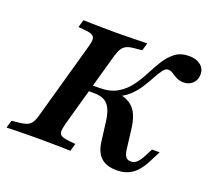

<svg xmlns="http://www.w3.org/2000/svg" viewBox="-124 -716 947 862"><g transform="rotate(20 349.5 -285.0)"><path d="M131.5 -2.4Q106.5 -2.4 78.2 -2Q50 -1.6 24.2 -1.2Q-1.6 -0.8 -19.4 0L-8.9 -36.3L21.8 -39.5Q48.4 -41.9 62.9 -48Q77.4 -54 85.9 -67.3Q94.4 -80.6 100.8 -105.6L201.6 -465.3Q208.9 -490.3 208.5 -503.6Q208.1 -516.9 197.2 -523.4Q186.3 -529.8 160.5 -531.5L129.8 -534.7L140.3 -571Q158.1 -570.2 183.1 -569.8Q208.1 -569.4 236.7 -569Q265.3 -568.5 291.1 -568.5H291.9H294.4Q320.2 -568.5 348 -569Q375.8 -569.4 401.6 -570.2Q427.4 -571 445.2 -571L434.7 -534.7L404 -531.5Q378.2 -529.8 363.3 -523.4Q348.4 -516.9 339.9 -503.6Q331.5 -490.3 324.2 -465.3L223.4 -105.6Q216.9 -80.6 217.3 -67.3Q217.7 -54 229 -48Q240.3 -41.9 265.3 -39.5L296 -36.3L285.5 0Q268.5 -0.8 243.1 -1.2Q217.7 -1.6 189.5 -2Q161.3 -2.4 134.7 -2.4H133.9ZM509.7 11.3Q461.3 11.3 435.1 -12.5Q408.9 -36.3 402.4 -85.5L391.1 -175.8Q386.3 -213.7 375.8 -236.3Q365.3 -258.9 346 -269.4Q326.6 -279.8 295.2 -279.8H258.1L266.1 -309.7H310.5Q362.1 -309.7 396 -329.4Q429.8 -349.2 452.8 -380.2Q475.8 -411.3 493.5 -446Q511.3 -480.6 530.6 -511.7Q550 -542.7 576.2 -562.5Q602.4 -582.3 641.9 -582.3Q676.6 -582.3 697.2 -565.7Q717.7 -549.2 717.7 -521.8Q717.7 -496 700.8 -479Q683.9 -462.1 657.3 -462.1Q637.1 -462.1 623 -469.8Q608.9 -477.4 597.6 -485.1Q586.3 -492.7 574.2 -492.7Q561.3 -492.7 549.6 -476.6Q537.9 -460.5 524.6 -435.9Q511.3 -411.3 494 -384.3Q476.6 -357.3 451.6 -334.3Q426.6 -311.3 391.1 -300L396.8 -316.1Q435.5 -310.5 458.5 -294.4Q481.5 -278.2 493.5 -250.4Q505.6 -222.6 510.5 -179L521 -91.9Q524.2 -68.5 532.3 -58.1Q540.3 -47.6 556.5 -47.6Q571.8 -47.6 583.5 -57.7Q595.2 -67.7 608.1 -91.9L628.2 -130.6H664.5L634.7 -72.6Q611.3 -28.2 581.5 -8.5Q551.6 11.3 509.7 11.3Z"/></g></svg>

Font: Playfair 9pt
Style: Bold Italic
Weight: 700
Italic angle: -15.6°
Designer: Claus Eggers Sørensen
Foundry: Claus Eggers Sørensen
Version: Version 2.203